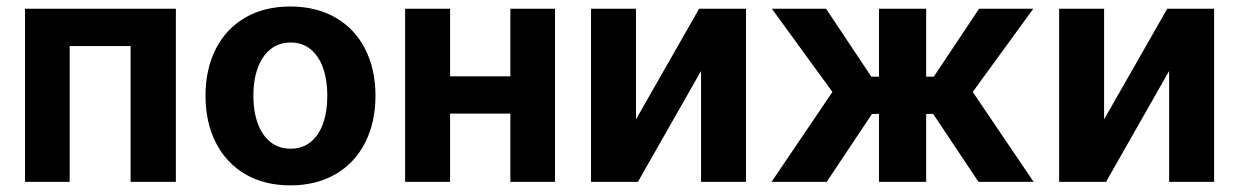

<svg xmlns="http://www.w3.org/2000/svg" viewBox="-20 -557 3795 588"><path d="M56.6 -530.3H518.6V0H379.9V-416H193.4V0H56.6Z M609.4 -263.7Q609.4 -345.2 640.9 -407.2Q672.4 -469.2 731.2 -503.2Q790 -537.1 869.1 -537.1Q948.2 -537.1 1007.3 -503.2Q1066.4 -469.2 1098.1 -407.2Q1129.9 -345.2 1129.9 -263.7Q1129.9 -182.1 1098.1 -119.9Q1066.4 -57.6 1007.3 -23.4Q948.2 10.7 869.1 10.7Q790 10.7 731.4 -23.4Q672.9 -57.6 641.1 -119.9Q609.4 -182.1 609.4 -263.7ZM982.4 -263.7Q982.4 -311 969.7 -347.9Q957 -384.8 931.6 -405.8Q906.2 -426.8 870.1 -426.8Q833.5 -426.8 807.9 -405.8Q782.2 -384.8 769 -347.9Q755.9 -311 755.9 -263.7Q755.9 -216.8 769 -179.9Q782.2 -143.1 807.9 -122.3Q833.5 -101.6 870.1 -101.6Q906.2 -101.6 931.6 -122.3Q957 -143.1 969.7 -179.7Q982.4 -216.3 982.4 -263.7Z M1358.4 -323.2H1543V-530.3H1679.7V0H1543V-209H1358.4V0H1220.7V-530.3H1358.4Z M2121.1 -530.3H2264.6V0H2127V-339.8L1933.6 0H1790V-530.3H1927.7V-191.4Z M2529.3 -275.4 2343.8 -530.3H2509.8L2648.4 -322.3H2671.9V-530.3H2816.4V-322.3H2839.8L2978.5 -530.3H3144.5L2959 -275.4L3145.5 0H2976.6L2837.9 -208H2816.4V0H2671.9V-208H2650.4L2511.7 0H2342.8Z M3554.7 -530.3H3698.2V0H3560.5V-339.8L3367.2 0H3223.6V-530.3H3361.3V-191.4Z"/></svg>

Font: Pretendard JP
Style: Bold
Weight: 700
Designer: Base glyphs from Inter by Rasmus Andersson; Hangeul glyphs from Noto Sans CJK(Source Han Sans) by Jang Soo-young and Kan
Foundry: Kil Hyung-jin
Version: Version 1.309